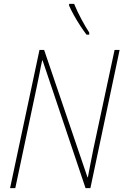

<svg xmlns="http://www.w3.org/2000/svg" viewBox="-20 -972 638 992"><path d="M32 0 184 -714H208L432 -56H434Q441 -93 448.5 -131.5Q456 -170 462 -200L572 -714H598L447 0H422L200 -660H198Q190 -625 184 -592Q178 -559 169 -519L59 0ZM427 -793Q413 -811 395 -838.5Q377 -866 361.5 -894Q346 -922 337 -943V-952H363Q379 -913 401 -872Q423 -831 441 -804V-793Z"/></svg>

Font: Noto Sans SemiCondensed Thin
Style: Italic
Weight: 100
Width: 4
Italic angle: -12°
Designer: Monotype Design Team
Foundry: Monotype Imaging Inc.
Version: Version 2.013; ttfautohint (v1.8.4.7-5d5b)